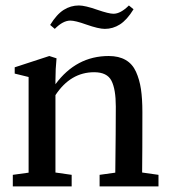

<svg xmlns="http://www.w3.org/2000/svg" viewBox="-20 -668 616 688"><path d="M355.5 -564.5Q333.5 -564.5 289.1 -580.1Q250 -594.2 231.9 -594.2Q205.6 -594.2 176.3 -564.5L159.7 -578.6Q183.1 -616.7 208.3 -632.6Q233.4 -648.4 262.7 -648.4Q284.7 -648.4 329.1 -632.8Q370.1 -618.7 386.7 -618.7Q412.1 -618.7 441.9 -648.4L458.5 -634.8Q435.1 -596.7 409.9 -580.6Q384.8 -564.5 355.5 -564.5ZM25.9 0V-41.5L82.5 -49.3V-392.1L32.7 -404.3V-426.8L156.7 -467.3L182.6 -459Q178.7 -421.4 178.7 -380.9V-366.2Q253.4 -467.3 369.6 -467.3Q405.8 -467.3 430.2 -453.1Q454.6 -439 467.3 -410.9Q480 -382.8 485.1 -348.6Q490.2 -314.5 490.2 -266.6Q490.2 -121.1 489.3 -49.8L547.9 -41.5V0H336.9V-41.5L393.1 -49.3Q395 -204.6 395 -286.1Q395 -348.1 379.4 -378.7Q363.8 -409.2 317.4 -409.2Q232.9 -409.2 178.7 -327.1V-49.8L236.8 -41.5V0Z"/></svg>

Font: Elstob 6pt Medium
Style: Regular
Weight: 500
Designer: Peter S. Baker
Version: Version 1.015